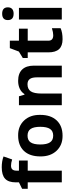

<svg xmlns="http://www.w3.org/2000/svg" viewBox="738 -1492 762 2279"><g transform="rotate(-90 1119.5 -352.0)"><path d="M353.9 -508.6V-404.4H234.1V0H95V-404.4H18.7V-471.2L95 -508.6V-546Q95 -633 138 -672.9Q181 -712.8 275 -712.8Q346.8 -712.8 402.4 -691.6L367 -589.5Q324.6 -602.6 293 -602.6Q261.4 -602.6 247.7 -585.9Q234.1 -569.3 234.1 -540.4V-508.6Z M729.3 -369.3Q704.2 -406.5 649.1 -406.5Q594 -406.5 569.3 -369.3Q544.5 -332.2 544.5 -255.1Q544.5 -178 569.8 -140Q595 -102.1 649.6 -102.1Q704.2 -102.1 729.3 -140Q754.3 -178 754.3 -255.1Q754.3 -332.2 729.3 -369.3ZM650.7 -518.2Q761.4 -519.7 829.6 -447.2Q897.9 -374.6 895.9 -255.3Q895.9 -130.9 830.4 -60.9Q764.9 9.1 648.1 9.1Q537.4 10.1 469.4 -62.7Q401.4 -135.5 402.9 -255.3Q402.9 -379.7 467.6 -448.9Q532.9 -518.2 650.7 -518.2Z M1480.3 -331.6V0H1341.3V-297.3Q1341.3 -352.9 1321.5 -379.9Q1301.8 -407 1259.4 -407Q1201.7 -407 1175.4 -368.3Q1149.1 -329.6 1149.1 -239.1V0H1010.6V-508.6H1116.8L1135.5 -443.4H1143.1Q1165.8 -479.8 1206.5 -499Q1247.2 -518.2 1299.3 -518.2Q1388.3 -518.2 1434.3 -470.4Q1480.3 -422.6 1480.3 -331.6Z M1776.5 -159.3Q1776.5 -130.4 1792.7 -116Q1808.9 -101.6 1841.8 -101.6Q1874.6 -101.6 1924.7 -117.3V-14.2Q1873.1 9.1 1794 9.1Q1714.9 9.1 1676.4 -32.4Q1638 -73.8 1638 -159.3V-404.4H1571.3V-463.1L1647.6 -509.6L1688.1 -616.8H1776.5V-508.6H1919.1V-404.4H1776.5Z M2165.8 -508.6V0H2027.3V-508.6ZM2097.1 -571.8Q2021.2 -571.8 2021.2 -639.8Q2021.2 -707.8 2096.8 -707.8Q2172.4 -707.8 2172.4 -640Q2172.4 -607.2 2153.2 -589.5Q2134 -571.8 2097.1 -571.8Z"/></g></svg>

Font: Khula
Style: Bold
Weight: 700
Designer: Erin McLaughlin, Steve Matteson
Version: Version 1.000;PS 1.0;hotconv 1.0.72;makeotf.lib2.5.5900; ttf